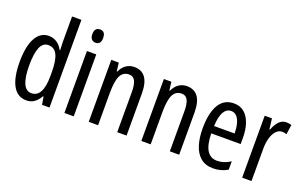

<svg xmlns="http://www.w3.org/2000/svg" viewBox="-88 -1157 2482 1564"><g transform="rotate(20 1153.5 -375.0)"><path d="M199 10Q122 10 82 -61Q42 -132 42 -268Q42 -402 82 -474.5Q122 -547 196 -547Q233 -547 264.5 -526.5Q296 -506 316 -468H320Q317 -513 317 -542V-760H398V0H333L322 -68H317Q295 -30 266.5 -10Q238 10 199 10ZM218 -59Q317 -59 317 -244V-274Q317 -378 293 -426.5Q269 -475 216 -475Q169 -475 147 -422Q125 -369 125 -268Q125 -59 218 -59Z M569 -739Q615 -739 615 -681Q615 -624 569 -624Q547 -624 534 -639Q521 -654 521 -681Q521 -739 569 -739ZM608 -537V0H527V-537Z M935 -547Q1066 -547 1066 -364V0H985V-348Q985 -411 969 -443Q953 -475 917 -475Q865 -475 842 -429Q819 -383 819 -279V0H738V-537H803L812 -464H817Q834 -504 865.5 -525.5Q897 -547 935 -547Z M1391 -547Q1522 -547 1522 -364V0H1441V-348Q1441 -411 1425 -443Q1409 -475 1373 -475Q1321 -475 1298 -429Q1275 -383 1275 -279V0H1194V-537H1259L1268 -464H1273Q1290 -504 1321.5 -525.5Q1353 -547 1391 -547Z M1800 -546Q1855 -546 1891 -514.5Q1927 -483 1945 -429.5Q1963 -376 1963 -309V-253H1708Q1711 -59 1827 -59Q1856 -59 1884.5 -68Q1913 -77 1943 -96V-24Q1887 10 1818 10Q1750 10 1708 -26.5Q1666 -63 1647 -125Q1628 -187 1628 -265Q1628 -402 1671.5 -474Q1715 -546 1800 -546ZM1800 -480Q1759 -480 1736 -440Q1713 -400 1709 -317H1887Q1887 -361 1878 -398Q1869 -435 1849.5 -457.5Q1830 -480 1800 -480Z M2252 -547Q2276 -547 2298 -540L2286 -456Q2269 -463 2246 -463Q2218 -463 2195.5 -439Q2173 -415 2161 -374Q2149 -333 2149 -280V0H2068V-537H2131L2142 -445H2147Q2164 -492 2190.5 -519.5Q2217 -547 2252 -547Z"/></g></svg>

Font: Noto Sans Gurmukhi ExtraCondensed
Style: Regular
Weight: 400
Width: 2
Designer: Jelle Bosma - Monotype Design Team
Foundry: Monotype Imaging Inc.
Version: Version 2.004; ttfautohint (v1.8.4.7-5d5b)